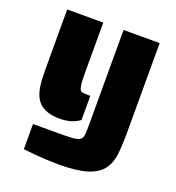

<svg xmlns="http://www.w3.org/2000/svg" viewBox="-130 -615 849 925"><g transform="rotate(20 294.0 -152.0)"><path d="M81 -58Q67 -82 62 -116.5Q57 -151 57 -201V-510H242V-279Q242 -226 243 -209Q245 -183 249 -173Q253 -162 262 -159.5Q271 -157 294 -157H304V-33Q264 -3 202 -3Q112 -3 81 -58ZM149 200 91 194V65H225Q261 65 295 63Q319 61 330.5 53.5Q342 46 344 28Q346 4 346 -23V-510H531V-56Q531 24 524.5 68Q518 112 495 141Q469 174 416 190Q363 206 271 206Q219 206 149 200Z"/></g></svg>

Font: Saira Stencil One
Style: Regular
Weight: 400
Designer: Hector Gatti with collaboration of the Omnibus-Type team
Foundry: Omnibus-Type
Version: Version 1.004